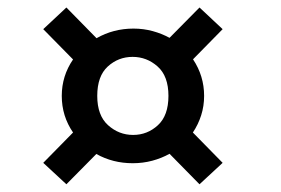

<svg xmlns="http://www.w3.org/2000/svg" viewBox="-20 -534 743 507"><path d="M155.3 -47.4 94.2 -104 172.9 -184.1Q143.1 -227.5 143.1 -280.8Q143.1 -333.5 172.9 -377L94.2 -457L155.3 -514.2L234.9 -433.1Q279.3 -458.5 332.5 -458.5Q358.9 -458.5 383.1 -451.9Q407.2 -445.3 427.7 -434.1L506.8 -514.2L567.9 -457L489.7 -377.4Q519 -333.5 519 -280.8Q519 -253.9 511.2 -229.5Q503.4 -205.1 489.3 -184.1L567.9 -104L506.8 -47.4L427.7 -127.9Q406.7 -116.2 382.1 -109.6Q357.4 -103 330.6 -103Q277.8 -103 234.4 -127.4ZM331.5 -177.7Q369.1 -177.7 397 -203.4Q424.8 -229 424.8 -280.8Q424.8 -333 396.2 -358.4Q367.7 -383.8 330.1 -383.8Q292.5 -383.8 264.6 -358.4Q236.8 -333 236.8 -280.8Q236.8 -229 265.4 -203.4Q293.9 -177.7 331.5 -177.7Z"/></svg>

Font: Gelasio
Style: Regular
Weight: 400
Designer: Eben Sorkin
Foundry: Eben Sorkin
Version: Version 1.008